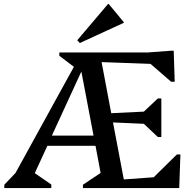

<svg xmlns="http://www.w3.org/2000/svg" viewBox="-20 -957 981 977"><path d="M2 0V-17L59 -77L356 -617L282 -673V-690H731L851 -699H864L869 -541H851L746 -632L497 -641L546 -381L712 -389L783 -456H801V-260H783L712 -327L555 -334L610 -44L762 -55L880 -171H898L892 0H402V-17L492 -77L466 -215H221L157 -76L241 -18V0ZM244 -267H456L394 -593ZM386 -738 373 -752 530 -937H533L610 -844V-841Z"/></svg>

Font: Platypi
Style: Regular
Weight: 400
Designer: David Sargent
Foundry: Bolt Cutter Type
Version: Version 1.200; ttfautohint (v1.8.4.7-5d5b)